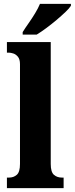

<svg xmlns="http://www.w3.org/2000/svg" viewBox="-20 -979 389 999"><path d="M16 0V-55H27Q51 -55 67.5 -69.5Q84 -84 84 -126V-645Q84 -671 73 -684Q62 -697 48.5 -701Q35 -705 27 -705H16V-760H244V-126Q244 -84 260.5 -69.5Q277 -55 302 -55H311V0ZM98 -812Q111 -833 129 -858.5Q147 -884 163 -910.5Q179 -937 188 -959H349V-949Q341 -936 320.5 -916.5Q300 -897 274 -875Q248 -853 221 -833Q194 -813 171 -799H98Z"/></svg>

Font: Noto Serif Armenian Condensed ExtraBold
Style: Regular
Weight: 800
Width: 3
Designer: Monotype Design Team
Foundry: Monotype Imaging Inc.
Version: Version 2.008; ttfautohint (v1.8.4.7-5d5b)